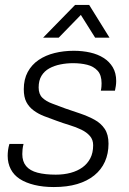

<svg xmlns="http://www.w3.org/2000/svg" viewBox="-20 -743 522 775"><path d="M197 12Q154 12 119 3.5Q84 -5 60 -20.5Q36 -36 23.5 -60Q11 -84 11 -114Q11 -125 12.5 -137Q14 -149 18 -162H75Q72 -150 71 -140Q70 -130 70 -121Q70 -91 85.5 -72.5Q101 -54 131.5 -46Q162 -38 205 -38Q238 -38 265.5 -45.5Q293 -53 313 -67.5Q333 -82 344.5 -104Q356 -126 356 -157Q356 -179 343 -194Q330 -209 308.5 -219.5Q287 -230 260.5 -238Q234 -246 207 -256Q182 -265 158.5 -274Q135 -283 116 -297Q97 -311 86.5 -331Q76 -351 76 -383Q76 -423 92 -452.5Q108 -482 136 -501Q164 -520 200.5 -529Q237 -538 278 -538Q313 -538 344 -531Q375 -524 398.5 -509Q422 -494 435.5 -471Q449 -448 449 -416Q449 -406 447.5 -396Q446 -386 444 -377H387Q389 -386 389.5 -393.5Q390 -401 390 -407Q390 -440 374 -457.5Q358 -475 332 -481.5Q306 -488 275 -488Q249 -488 224 -483Q199 -478 179 -467Q159 -456 147.5 -437Q136 -418 136 -390Q136 -363 151 -348.5Q166 -334 190.5 -325Q215 -316 244 -305Q274 -295 304.5 -284.5Q335 -274 361 -260Q387 -246 402.5 -223Q418 -200 418 -163Q418 -123 403.5 -90.5Q389 -58 360.5 -35Q332 -12 291.5 0Q251 12 197 12ZM154 -591 283 -723H340L422 -591H364L293 -704H327L217 -591Z"/></svg>

Font: Archivo SemiBold ExtraLight
Style: Italic
Weight: 250
Italic angle: -10°
Version: Version 2.001